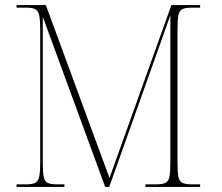

<svg xmlns="http://www.w3.org/2000/svg" viewBox="-20 -734 872 754"><path d="M45 0V-10H82Q107 -10 118.5 -16Q130 -22 134 -40.5Q138 -59 138 -98V-616Q138 -655 134 -673.5Q130 -692 118.5 -698Q107 -704 82 -704H45V-714H160L410 -35L653 -714H766V-704H733Q708 -704 696 -698Q684 -692 680.5 -673.5Q677 -655 677 -616V-98Q677 -59 680.5 -40.5Q684 -22 696 -16Q708 -10 733 -10H766V0H551V-10H593Q618 -10 630 -16Q642 -22 645.5 -40.5Q649 -59 649 -98V-674L409 0H393L148 -668V-98Q148 -59 151.5 -40.5Q155 -22 167 -16Q179 -10 204 -10H233V0Z"/></svg>

Font: Noto Serif Display SemiCondensed Thin
Style: Regular
Weight: 100
Width: 4
Designer: Monotype Design Team
Foundry: Monotype Imaging Inc.
Version: Version 2.009